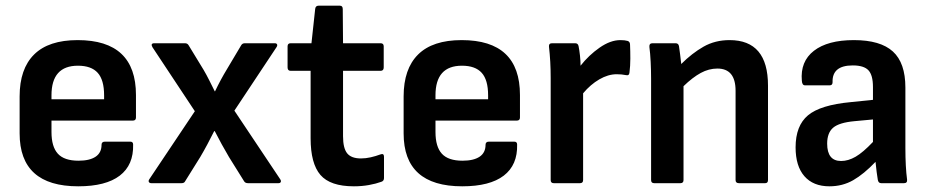

<svg xmlns="http://www.w3.org/2000/svg" viewBox="-20 -644 3263 675"><path d="M255 11Q49 11 49 -175V-305Q49 -402 100 -452.5Q151 -503 253 -503Q458 -503 458 -310V-231Q458 -220 447 -220H161V-180Q161 -128 183.5 -103.5Q206 -79 256 -79Q295 -79 316 -93Q337 -107 337 -135Q337 -146 349 -146H438Q448 -146 448 -136Q450 -64 401 -26.5Q352 11 255 11ZM161 -295H346V-309Q346 -363 323.5 -388Q301 -413 254 -413Q161 -413 161 -309Z M512 0Q506 0 503.5 -4Q501 -8 505 -14L665 -253L516 -478Q508 -492 523 -492H630Q639 -492 643 -485L696 -398Q706 -381 715.5 -362Q725 -343 735 -323H736Q746 -344 756.5 -363.5Q767 -383 778 -401L828 -485Q832 -492 841 -492H946Q952 -492 954 -488Q956 -484 952 -478L804 -255L965 -14Q969 -8 967 -4Q965 0 959 0H852Q842 0 838 -7L785 -92Q759 -136 735 -183H733Q721 -159 709 -136.5Q697 -114 684 -92L631 -7Q628 0 618 0Z M1224 11Q1141 11 1106.5 -29Q1072 -69 1072 -158V-395H1002Q991 -395 991 -407V-481Q991 -492 1002 -492H1075L1088 -612Q1089 -624 1100 -624H1175Q1185 -624 1185 -612L1186 -492H1318Q1329 -492 1329 -481V-407Q1329 -395 1318 -395H1186V-165Q1186 -123 1200.5 -105Q1215 -87 1249 -87Q1266 -87 1283.5 -91Q1301 -95 1317 -101Q1330 -106 1330 -93V-18Q1330 -8 1321 -5Q1302 2 1277 6.5Q1252 11 1224 11Z M1605 11Q1399 11 1399 -175V-305Q1399 -402 1450 -452.5Q1501 -503 1603 -503Q1808 -503 1808 -310V-231Q1808 -220 1797 -220H1511V-180Q1511 -128 1533.5 -103.5Q1556 -79 1606 -79Q1645 -79 1666 -93Q1687 -107 1687 -135Q1687 -146 1699 -146H1788Q1798 -146 1798 -136Q1800 -64 1751 -26.5Q1702 11 1605 11ZM1511 -295H1696V-309Q1696 -363 1673.5 -388Q1651 -413 1604 -413Q1511 -413 1511 -309Z M1927 0Q1916 0 1916 -11V-369Q1916 -399 1914.5 -426.5Q1913 -454 1910 -480Q1909 -492 1921 -492H2002Q2012 -492 2014 -482Q2017 -467 2019 -448.5Q2021 -430 2021 -413Q2050 -450 2088 -476.5Q2126 -503 2161 -503Q2177 -503 2187 -500Q2195 -497 2195 -487Q2196 -464 2196 -438Q2196 -412 2193 -389Q2192 -377 2180 -380Q2166 -383 2148 -383Q2118 -383 2087 -365Q2056 -347 2030 -316V-11Q2030 0 2019 0Z M2280 0Q2269 0 2269 -11V-367Q2269 -396 2267.5 -426.5Q2266 -457 2263 -479Q2262 -492 2274 -492H2355Q2365 -492 2367 -482Q2369 -470 2371 -453Q2373 -436 2375 -419Q2413 -457 2453.5 -480Q2494 -503 2545 -503Q2680 -503 2680 -343V-11Q2680 0 2670 0H2578Q2566 0 2566 -11V-325Q2566 -403 2502 -403Q2472 -403 2443.5 -387.5Q2415 -372 2383 -341V-11Q2383 0 2372 0Z M2896 11Q2839 11 2808 -24.5Q2777 -60 2777 -126Q2777 -202 2820.5 -238.5Q2864 -275 2971 -285L3049 -293V-338Q3049 -380 3033 -397Q3017 -414 2978 -414Q2905 -414 2907 -355Q2907 -344 2897 -344H2810Q2800 -344 2799 -360Q2793 -428 2841.5 -465.5Q2890 -503 2982 -503Q3075 -503 3119 -463Q3163 -423 3163 -336V-124Q3163 -57 3169 -12Q3170 0 3158 0H3078Q3068 0 3066 -12Q3062 -35 3058 -75Q3017 -32 2979.5 -10.5Q2942 11 2896 11ZM2888 -139Q2888 -78 2937 -78Q2962 -78 2988 -93Q3014 -108 3049 -145V-224L2984 -218Q2930 -213 2909 -195Q2888 -177 2888 -139Z"/></svg>

Font: Sofia Sans Semi Condensed
Style: Bold
Weight: 700
Designer: Botio Nikoltchev, Ani Petrova
Foundry: lettersoup
Version: Version 4.100; ttfautohint (v1.8.4.7-5d5b)